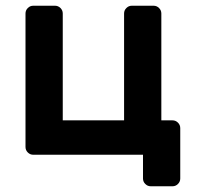

<svg xmlns="http://www.w3.org/2000/svg" viewBox="-20 -540 689 670"><path d="M413 -493Q413 -504 421 -512Q429 -520 440 -520H516Q527 -520 535 -512Q543 -504 543 -493V-120H582Q593 -120 601 -112Q609 -104 609 -93V83Q609 94 601 102Q593 110 582 110H506Q495 110 487 102Q479 94 479 83V0H96Q85 0 77 -8Q69 -16 69 -27V-493Q69 -504 77 -512Q85 -520 96 -520H172Q183 -520 191 -512Q199 -504 199 -493V-120H413Z"/></svg>

Font: Hezaedrus Medium
Style: Regular
Weight: 500
Designer: Hubert & Fischer
Foundry: Hubert & Fischer
Version: Version 1.10;September 3, 2019;FontCreator 11.5.0.2425 64-bi